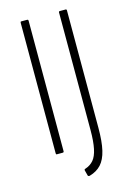

<svg xmlns="http://www.w3.org/2000/svg" viewBox="-121 -715 619 914"><g transform="rotate(-15 188.5 -257.5)"><path d="M79 0Q75 0 75 -6V-649Q75 -655 79 -655H108Q114 -655 114 -649V-6Q114 0 108 0ZM205 139Q198 141 195 136L188 109Q187 106 188.5 104Q190 102 194 101Q218 93 233.5 75Q249 57 256.5 21.5Q264 -14 264 -70V-649Q264 -655 269 -655H298Q303 -655 303 -649V-71Q303 -3 293 39.5Q283 82 261.5 105.5Q240 129 205 139Z"/></g></svg>

Font: Sofia Sans Condensed ExtraLight
Style: Regular
Weight: 250
Version: Version 4.100